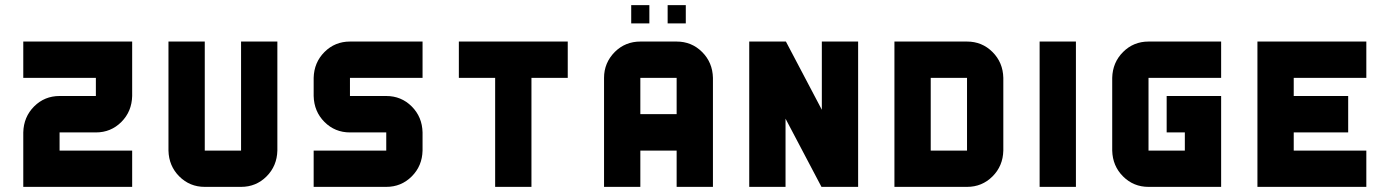

<svg xmlns="http://www.w3.org/2000/svg" viewBox="-20 -729 5421 749"><path d="M70.8 -566.9H495.6V-354.5Q494.1 -293.9 453.4 -253.2Q412.6 -212.4 354 -212.4H212.4V-141.6H495.6V0H70.8V-212.4Q72.3 -272.9 113 -313.7Q153.8 -354.5 212.4 -354.5H354V-425.3H70.8Z M1062 -141.6Q1060.5 -81.5 1019.8 -40.8Q979 0 920.4 0H778.8Q720.2 0 679.4 -40.8Q638.7 -81.5 637.2 -141.6V-566.9H778.8V-141.6H920.4V-566.9H1062Z M1628.4 -425.3H1345.2V-354.5H1486.8Q1545.4 -354.5 1586.2 -313.7Q1627 -272.9 1628.4 -212.4V-141.6Q1627 -81.5 1586.2 -40.8Q1545.4 0 1486.8 0H1203.6V-141.6H1486.8V-212.4H1345.2Q1286.6 -212.4 1245.8 -253.2Q1205.1 -293.9 1203.6 -354.5V-425.3Q1205.1 -485.4 1245.8 -526.1Q1286.6 -566.9 1345.2 -566.9H1628.4Z M1770 -566.9H2194.8V-425.3H2053.2V0H1911.6V-425.3H1770Z M2761.2 0H2619.6V-141.6H2478V0H2336.4V-425.3Q2336.4 -483.9 2378.4 -526.4Q2419.4 -566.9 2478 -566.9H2619.6Q2678.2 -566.9 2719 -526.1Q2759.8 -485.4 2761.2 -425.3ZM2619.6 -283.7V-425.3H2478V-283.7ZM2513.2 -637.7H2442.4V-709H2513.2ZM2655.3 -637.7H2584.5V-709H2655.3Z M3186 -566.9H3327.6V0H3184.6L3044.4 -266.1V0H2902.8V-566.9H3045.9L3186 -300.8Z M3752.4 -141.6V-425.3H3610.8V-141.6ZM3894 -141.6Q3892.6 -81.5 3851.8 -40.8Q3811 0 3752.4 0H3469.2V-566.9H3752.4Q3811 -566.9 3851.8 -526.1Q3892.6 -485.4 3894 -425.3Z M4035.6 -566.9H4177.2V0H4035.6Z M4460.4 -425.3V-141.6H4602.1V-212.4H4531.2V-354.5H4743.7V0H4460.4Q4401.9 0 4361.1 -40.8Q4320.3 -81.5 4318.8 -141.6V-425.3Q4320.3 -485.4 4361.1 -526.1Q4401.9 -566.9 4460.4 -566.9H4743.7V-425.3Z M5310.1 -425.3H5026.9V-354.5H5239.3V-212.4H5026.9V-141.6H5310.1V0H4885.3V-566.9H5310.1Z"/></svg>

Font: Blazma
Style: Regular
Weight: 400
Designer: GGBotNet
Version: 1.00